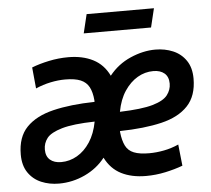

<svg xmlns="http://www.w3.org/2000/svg" viewBox="-52 -772 924 841"><g transform="rotate(-5 410.0 -351.5)"><path d="M174 13Q132 13 96.5 -2Q61 -17 39.5 -48.5Q18 -80 18 -128Q18 -205 59.5 -248Q101 -291 177.5 -309.5Q254 -328 360 -330Q360 -332 360 -333.5Q360 -335 360 -337Q357 -373 345 -395.5Q333 -418 308 -428.5Q283 -439 240 -439Q209 -439 175.5 -432Q142 -425 110 -411L101 -504Q134 -517 176.5 -526Q219 -535 262 -535Q325 -535 371 -511.5Q417 -488 441 -438Q479 -486 535 -510.5Q591 -535 645 -535Q687 -535 722.5 -520Q758 -505 779.5 -473.5Q801 -442 801 -394Q801 -318 760 -274.5Q719 -231 643 -213Q567 -195 460 -193Q460 -192 460 -190.5Q460 -189 460 -188Q464 -151 475.5 -128Q487 -105 512 -95Q537 -85 579 -85Q611 -85 644.5 -91.5Q678 -98 709 -112L719 -18Q684 -5 642 4Q600 13 557 13Q494 13 448.5 -10Q403 -33 378 -83Q343 -38 288.5 -12.5Q234 13 174 13ZM192 -80Q229 -80 262 -99Q295 -118 319 -154.5Q343 -191 353 -244Q258 -242 208.5 -227.5Q159 -213 142 -191Q125 -169 125 -141Q125 -111 143 -95.5Q161 -80 192 -80ZM467 -277Q563 -280 611.5 -294Q660 -308 677.5 -331Q695 -354 695 -381Q695 -411 677 -426.5Q659 -442 628 -442Q591 -442 558.5 -423Q526 -404 501.5 -367.5Q477 -331 467 -277ZM339 -633 359 -716H655L635 -633Z"/></g></svg>

Font: Ubuntu Sans SemiBold
Style: Italic
Weight: 600
Italic angle: -13.5°
Designer: Dalton Maag Ltd
Foundry: Dalton Maag Ltd
Version: Version 1.006